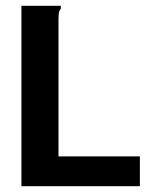

<svg xmlns="http://www.w3.org/2000/svg" viewBox="-20 -643 540 663"><path d="M54 -623H181H190V-613Q185 -607 183.5 -600Q182 -593 182 -576V-103H463V0H54Z"/></svg>

Font: Inconsolata ExtraBold
Style: Regular
Weight: 800
Designer: Raph Levien, Cyreal, Brenton Simpson
Foundry: Raph Levien, Cyreal, Google
Version: Version 3.001